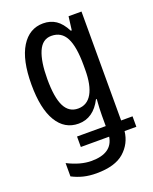

<svg xmlns="http://www.w3.org/2000/svg" viewBox="-146 -628 755 949"><g transform="rotate(-20 231.0 -153.5)"><path d="M199 -547Q237 -547 265.5 -528Q294 -509 316 -466H321L330 -537H398V36H458V91H396Q389 155 341 197.5Q293 240 195 240Q158 240 127.5 232.5Q97 225 68 210V140Q135 174 193 174Q302 174 315 91H166V36H317V-20Q317 -37 318 -59Q319 -81 321 -105H317Q274 -21 196 -21Q123 -21 82.5 -88Q42 -155 42 -282Q42 -411 84 -479Q126 -547 199 -547ZM216 -475Q169 -475 147 -424Q125 -373 125 -281Q125 -184 148 -138Q171 -92 219 -92Q267 -92 292 -135.5Q317 -179 317 -261V-285Q317 -382 293 -428.5Q269 -475 216 -475Z"/></g></svg>

Font: Noto Sans ExtraCondensed
Style: Regular
Weight: 400
Width: 2
Designer: Monotype Design Team
Foundry: Monotype Imaging Inc.
Version: Version 2.013; ttfautohint (v1.8.4.7-5d5b)